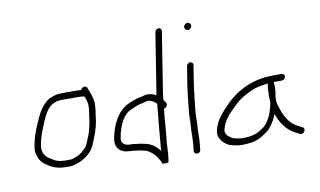

<svg xmlns="http://www.w3.org/2000/svg" viewBox="-75 -844 1754 1051"><g transform="rotate(-10 802.0 -318.5)"><path d="M394.3 -387C395.2 -384.3 396.1 -381.3 396.9 -378L402.3 -362C407.9 -345.8 407 -321.8 403.2 -298L399.4 -274C398 -265.3 397 -257 396.4 -249C395.4 -242.3 393.9 -235 392 -227L385.8 -201C383.9 -193 381.8 -186.3 379.7 -181C370.5 -161.1 361.8 -130.7 348.9 -113C335.6 -98.3 312.6 -76.6 292.2 -71C282.5 -66.5 268.8 -61 255.7 -61H229.7C204 -61 179.4 -66.4 165.2 -77L145.1 -89C123 -103.7 105.9 -125.7 112 -164C114 -172.7 115.7 -181.3 117.1 -190C121.4 -207.9 127.2 -226.1 133.5 -243C155 -291.3 171.7 -351.3 212.1 -376.5C218.9 -380.7 240.2 -390 249.8 -390C255.2 -390.7 260.3 -391 264.9 -391H364.9C377.1 -391 385.2 -389.7 394.3 -387ZM382.5 -426C378.6 -426.7 375 -427 371.6 -427H270.6C242.1 -427 217.7 -418.4 196.5 -407C168.6 -386.8 145.6 -355.9 129.8 -321C111.6 -280.7 92.2 -239.2 81.4 -192C78.2 -172 72.1 -152.4 74.5 -136C79.8 -101 94.7 -74.2 122.2 -58C147.9 -39.8 177.2 -25 224 -25H250C259.3 -25 268.9 -26.7 278.8 -30C326.3 -42.4 374.9 -75.8 392.6 -124C409 -162.6 424.9 -201.4 432.6 -250C433.2 -258 434.1 -266 435.4 -274L439.2 -298C440.4 -305.3 441.1 -312.3 441.5 -319L442.7 -339C441.9 -373 429.2 -397.6 420.2 -424L416.6 -433C409.6 -446.7 386.8 -442.2 382.5 -426Z M778.2 -279C777.7 -275.7 777.4 -271.7 777.3 -267C769.1 -184.8 761.3 -103.8 754.8 -24L754.5 -22C737.6 -46.2 711 -68 674.9 -75L650.7 -80L633 -82C620.9 -83.4 608.2 -86 593.6 -86C564.3 -86 546.9 -99.1 547.8 -125C554.2 -165.5 569.1 -210.8 589.7 -238C600.1 -251.2 613.3 -265.3 629.1 -272C652.1 -281.9 673.3 -292.5 699 -297C712 -299 719.4 -304 730.1 -304C733.6 -304.7 738.1 -304 743.8 -302C757.3 -296.8 768.4 -290.6 776.5 -281C776.4 -280.3 777 -279.7 778.2 -279ZM836.6 -667C818.6 -553.3 800.6 -439.7 782.6 -326C764.9 -335.6 740.1 -344.5 713.2 -336C702.1 -331.8 683.8 -329.9 671.6 -326C641.1 -316.3 607.6 -303.6 585.7 -282C547.8 -246.8 522.1 -190.1 511.5 -123C507.7 -76.8 538.7 -50 587.9 -50C593.9 -50 599.5 -49.7 604.8 -49C630.8 -46.1 662.1 -42 683.2 -33C709.3 -17.4 727.1 0.8 741.4 29C743.9 33.9 748.5 41.3 747.7 46C747 50.6 783 50.8 783.7 46L786.6 28C787.7 20.7 788.8 11.7 789.8 1C790.9 -39.5 794.1 -75.8 798.7 -118C803.5 -162.4 803.9 -201.4 811.1 -247C815.3 -248.3 818.9 -250 821.9 -252C828.8 -258 832.5 -269.7 827.9 -277L820.5 -287C817.5 -292 814.7 -294.6 816 -303C817 -313.7 818.4 -324.3 820.1 -335L872.6 -667C874.3 -677.4 867.2 -685 857 -685C846.8 -685 838.3 -677.3 836.6 -667Z M974.9 -454 959.4 -356C952 -309.5 947 -253.8 941.8 -207C938.9 -181.2 940.9 -154 938.3 -128C934 -86 938.5 -47.3 931.5 -3L930.3 11C929.9 33.2 966.2 31.6 966.6 9L967.8 -5C974.9 -49.8 970.3 -86.8 974.7 -131C976 -155.4 975.4 -183.2 978.1 -209C983.2 -254.8 988.1 -309.8 995.4 -356L1010.9 -454C1012.4 -463.2 1005 -472 995.8 -472C986.5 -472 976.4 -463.2 974.9 -454ZM997 -669.5C995.3 -658.4 1003.2 -648 1014.6 -648C1025 -648 1034 -656.3 1035.6 -666.5C1037.4 -677.8 1028.3 -687 1017.3 -687C1007.4 -687 998.6 -679.4 997 -669.5Z M1393 -284C1390.1 -266 1388.8 -251 1388.9 -239C1388.5 -225.6 1387.2 -198.8 1390 -183C1381.7 -130.7 1360.5 -79 1329.2 -52L1306.9 -37C1279.9 -19.4 1248.6 -13 1207.1 -13C1199.7 -13 1192.2 -13.7 1184.4 -15C1173.4 -17.9 1152.5 -20.4 1145.3 -27C1130.8 -37 1111.8 -49.5 1115.9 -75C1131.7 -136.2 1170 -165.7 1208.3 -204C1237.8 -232.4 1281.8 -254.8 1320.8 -270C1344.2 -276.4 1366.6 -280.3 1393 -284ZM1433.3 -286H1472.3C1481.8 -286 1491.5 -293.8 1493.1 -303.5C1494.6 -313.1 1487.5 -322 1472.3 -322H1432.3C1304.4 -322 1215.5 -269.5 1147.3 -196C1116.6 -162.9 1088 -131.9 1074.8 -79C1067.2 -45.7 1082.7 -25.7 1097.9 -10C1111.2 0.5 1119.2 10.2 1140.1 14C1156.8 19 1174.9 23 1195.7 23C1217 23 1236.7 21.6 1256.4 18C1291.4 12 1316.8 -7 1342.1 -24C1357.2 -34.9 1372.6 -58 1383.2 -75C1390.8 -85.9 1394.7 -99.8 1401.2 -113C1419.3 -59.9 1450 -15.2 1499 8L1520.3 19C1540.5 28.3 1559.4 -5.3 1540.5 -14L1519.3 -25C1469.8 -47.7 1444.5 -97.5 1428.4 -152C1422.5 -172.2 1419.7 -185.6 1423.7 -211L1426.9 -231C1430.1 -251.4 1428.4 -267.3 1427.6 -286Z"/></g></svg>

Font: CiSf OpenHand
Style: Obl
Weight: 400
Foundry: Cannot Into Space Fonts
Version: Version 0.7892